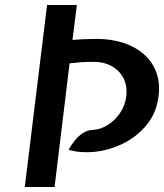

<svg xmlns="http://www.w3.org/2000/svg" viewBox="-20 -747 655 767"><path d="M79 0 168 -727H287L269.5 -587.5Q293.5 -589.5 316.2 -590.5Q339 -591.5 364.5 -591.5Q445 -591.5 504.2 -563.2Q563.5 -535 592.8 -483.5Q622 -432 613.5 -363.5Q605.5 -296.5 566.2 -248.5Q527 -200.5 470.5 -173Q414 -145.5 353.5 -140Q331 -138 306 -139.5Q281 -141 254 -148.5Q264 -167 278 -184.8Q292 -202.5 310.2 -214.8Q328.5 -227 350.5 -228Q381 -229.5 410 -247.5Q439 -265.5 459.5 -295.5Q480 -325.5 484.5 -363.5Q489 -402.5 473.8 -433.5Q458.5 -464.5 427.2 -482.2Q396 -500 353 -500Q325.5 -500 305.8 -498.5Q286 -497 258 -494L198 0Z"/></svg>

Font: Expletus Sans SemiBold
Style: Italic
Weight: 600
Italic angle: -7°
Version: Version 7.500